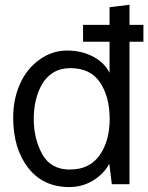

<svg xmlns="http://www.w3.org/2000/svg" viewBox="-20 -757 610 789"><path d="M268.6 -477.1Q229.5 -477.1 199.2 -459Q169.4 -440.4 152.3 -410.2Q118.7 -350.1 118.7 -268.3Q118.7 -186.5 153.8 -123Q189 -60.1 268.1 -60.1Q268.1 -60.1 268.6 -60.5Q348.1 -60.5 389.4 -119.1Q430.7 -177.7 430.7 -268.1Q430.7 -358.4 391.4 -417.7Q352.1 -477.1 268.6 -477.1ZM264.2 11.7Q157.7 11.7 95.9 -67.1Q34.2 -146 34.2 -273.9Q34.2 -349.6 62.3 -412.4Q90.3 -475.1 142.6 -512.2Q194.8 -549.3 255.1 -549.3Q315.4 -549.3 362.5 -524.4Q409.7 -499.5 430.2 -457.5V-585.4H321.3V-654.8H430.2V-727.5L512.2 -737.3V-654.8H569.3V-585.4H512.2V0H439.5L429.2 -84Q405.3 -41 361.6 -14.6Q317.9 11.7 264.2 11.7Z"/></svg>

Font: Oxygen
Style: Normal
Weight: 400
Designer: Vernon Adams
Foundry: Vernon Adams
Version: Version Release 0.2.2 webfont; ttfautohint (v0.8.52-bc40) -l